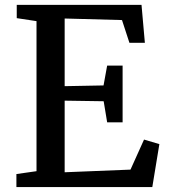

<svg xmlns="http://www.w3.org/2000/svg" viewBox="-20 -763 694 783"><path d="M128.9 -64.9V-676.8L48.3 -689V-743.2H557.1L570.8 -588.4H507.8L477.5 -681.2L243.7 -687.5V-411.6L402.3 -414.6L417 -495.6H480V-264.2H417L402.8 -350.1L243.7 -352.5V-60.5L512.2 -71.3L567.4 -193.8L629.9 -175.3L601.1 0H46.9V-53.2Z"/></svg>

Font: Merriweather
Style: Regular
Weight: 400
Designer: Eben Sorkin
Foundry: Eben Sorkin
Version: Version 1.584; ttfautohint (v1.8.1)